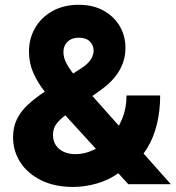

<svg xmlns="http://www.w3.org/2000/svg" viewBox="-20 -757 722 789"><path d="M280.8 11.2Q204.1 11.2 148.7 -16.4Q93.3 -43.9 63.5 -90.1Q33.7 -136.2 33.7 -192.9Q33.7 -234.9 49.6 -267.3Q65.4 -299.8 95 -327.1Q124.5 -354.5 165 -380.9L316.4 -478Q332.5 -488.3 343.3 -500Q354 -511.7 359.4 -524.4Q364.7 -537.1 364.7 -549.3Q364.7 -570.8 349.4 -586.4Q334 -602.1 303.7 -602.1Q284.7 -602.1 270.5 -594.7Q256.3 -587.4 248.5 -574Q240.7 -560.5 240.7 -543Q240.7 -520.5 252.4 -497.8Q264.2 -475.1 284.9 -449.5Q305.7 -423.8 333.5 -392.1L682.1 0H507.3L217.3 -316.9Q190.4 -347.2 163.1 -381.6Q135.7 -416 117.4 -456.5Q99.1 -497.1 99.1 -544.9Q99.1 -599.1 124.5 -642.6Q149.9 -686 196 -711.7Q242.2 -737.3 303.2 -737.3Q362.8 -737.3 406 -713.1Q449.2 -689 472.4 -648.9Q495.6 -608.9 495.6 -559.6Q495.6 -526.4 484.1 -495.8Q472.7 -465.3 451.2 -439.2Q429.7 -413.1 398.9 -390.6L250 -284.2Q226.1 -266.6 211.9 -248Q197.8 -229.5 197.8 -202.6Q197.8 -178.2 209.2 -160.6Q220.7 -143.1 241.7 -133.3Q262.7 -123.5 290 -123.5Q328.1 -123.5 365.5 -141.4Q402.8 -159.2 433.1 -191.4Q463.4 -223.6 481.7 -268.1Q500 -312.5 500 -364.7H638.2Q638.2 -300.8 624.5 -245.4Q610.8 -189.9 583.7 -146.2Q556.6 -102.5 516.6 -73.2L470.7 -48.3Q429.2 -17.6 378.9 -3.2Q328.6 11.2 280.8 11.2Z"/></svg>

Font: Inter 17pt ExtraBold
Style: Regular
Weight: 800
Version: Version 4.001;git-66647c0bb